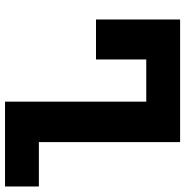

<svg xmlns="http://www.w3.org/2000/svg" viewBox="-6 -748 754 783"><g transform="rotate(90 371.5 -357.0)"><path d="M395 0H741V-138H560V-714H60V-371H223V-576H395Z"/></g></svg>

Font: Noto Sans Georgian SemiCondensed ExtraBold
Style: Regular
Weight: 800
Width: 4
Designer: Monotype Design Team, Akaki Razmadze
Foundry: Google LLC
Version: Version 2.005